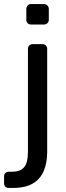

<svg xmlns="http://www.w3.org/2000/svg" viewBox="-54 -738 328 948"><path d="M-11 190Q-21 190 -27.5 183.5Q-34 177 -34 167V133Q-34 123 -27.5 116.5Q-21 110 -11 110H3Q39 110 56 96.5Q73 83 78.5 60.5Q84 38 84 11V-497Q84 -507 90.5 -513.5Q97 -520 107 -520H156Q166 -520 172.5 -513.5Q179 -507 179 -497V12Q179 65 162.5 105Q146 145 109 167.5Q72 190 8 190ZM99 -617Q89 -617 82.5 -623.5Q76 -630 76 -640V-694Q76 -704 82.5 -711Q89 -718 99 -718H163Q173 -718 180 -711Q187 -704 187 -694V-640Q187 -630 180 -623.5Q173 -617 163 -617Z"/></svg>

Font: DVN-Rubik
Style: Regular
Weight: 400
Designer: Hubert and Fischer
Foundry: Hubert & Fischer
Version: Version 2.102